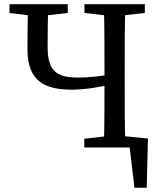

<svg xmlns="http://www.w3.org/2000/svg" viewBox="-20 -689 745 897"><path d="M551 0H637.5L581 -40.8L608.2 188.1H665.4L671.2 -41.7L551 -53.8V0ZM373.8 0H656.6V-40.8L525.6 -55.8H505.1L373.8 -40.8V0ZM316.2 -270.1C380.9 -270.1 452.7 -283.4 514.7 -297.8V-344.1C440 -330.8 389.5 -326.7 342.9 -326.7C240.2 -326.7 202.5 -361 202.5 -471.3C202.5 -537.7 203.5 -604 205.5 -669.3H111.4C109.3 -602.2 108.2 -528.3 108.2 -458.6C108.2 -306 193 -270.1 316.2 -270.1ZM465.2 0H565.6C562.6 -103 562.6 -207 562.6 -310V-359.3C562.6 -464.3 562.6 -568.3 565.6 -669.3H465.2C468.2 -566.3 468.2 -462.3 468.2 -359.3V-313.2C468.2 -205 468.2 -101 465.2 0ZM24.4 -628.5 145 -613.5H165.3L296.6 -628.5V-669.3H24.4V-628.5ZM374.6 -628.5 505.1 -613.5H525.6L656.6 -628.5V-669.3H374.6V-628.5Z"/></svg>

Font: Source Serif Variable
Style: Regular
Weight: 389
Designer: Frank Grießhammer
Foundry: Adobe Systems Incorporated
Version: Version 3.001;hotconv 1.0.111;makeotfexe 2.5.65597